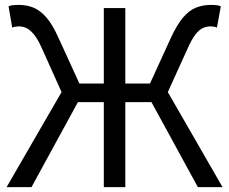

<svg xmlns="http://www.w3.org/2000/svg" viewBox="-20 -766 938 786"><path d="M7 0 232 -389 153 -565Q135 -606 118.5 -625.5Q102 -645 87.5 -651.5Q73 -658 56 -658Q52 -658 44.5 -657Q37 -656 30 -653L15 -740Q23 -744 34 -745Q45 -746 55 -746Q89 -746 116.5 -735Q144 -724 169.5 -695Q195 -666 220 -610L305 -424H405V-733H493V-424H594L679 -610Q705 -666 730 -695Q755 -724 783 -735Q811 -746 844 -746Q855 -746 865.5 -745Q876 -744 884 -740L868 -653Q862 -656 854.5 -657Q847 -658 842 -658Q826 -658 811 -651.5Q796 -645 780.5 -625.5Q765 -606 747 -565L667 -389L891 0H790L600 -348H493V0H405V-348H299L109 0Z"/></svg>

Font: Noto Sans KR
Style: Regular
Weight: 400
Designer: Ryoko NISHIZUKA  (kana, bopomofo & ideographs); Paul D. Hunt (Latin, Greek & Cyrillic); Sandoll Communications , Soo-you
Foundry: Adobe
Version: Version 2.004-H2;hotconv 1.0.118;makeotfexe 2.5.65603